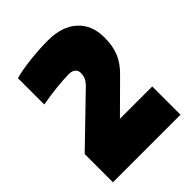

<svg xmlns="http://www.w3.org/2000/svg" viewBox="-185 -736 836 836"><g transform="rotate(-45 232.5 -318.5)"><path d="M435 -174V0H19V-174L227 -375Q243 -390 250 -404Q257 -418 257 -435Q257 -451 246.5 -460Q236 -469 217 -469Q187 -469 143 -464.5Q99 -460 47 -451V-613Q86 -624 143.5 -630.5Q201 -637 256 -637Q342 -637 390.5 -593Q439 -549 439 -472Q439 -420 423.5 -382Q408 -344 371 -308L236 -174Z"/></g></svg>

Font: Blinker ExtraBold
Style: Regular
Weight: 800
Designer: Juergen Huber
Foundry: supertype
Version: Version 1.017;hotconv 1.0.117;makeotfexe 2.5.65602